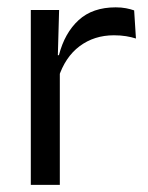

<svg xmlns="http://www.w3.org/2000/svg" viewBox="-20 -516 413 536"><path d="M143 -298.5 124.5 -361 144.5 -362Q160.5 -424 199.5 -459.8Q238.5 -495.5 303 -495.5Q319 -495.5 331.8 -493Q344.5 -490.5 354.5 -487L359.5 -408.5Q347 -412.5 331.8 -415Q316.5 -417.5 298 -417.5Q243 -417.5 202.2 -387Q161.5 -356.5 143 -298.5ZM66 0V-488H145L141 -344L147 -338V0Z"/></svg>

Font: Anek Bangla Medium
Style: Regular
Weight: 400
Version: Version 1.003